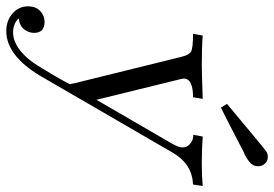

<svg xmlns="http://www.w3.org/2000/svg" viewBox="-156 -530 887 622"><g transform="rotate(90 288.0 -218.5)"><path d="M-2.9 134.8Q-2.9 108.9 12.5 95Q27.8 81.1 46.9 81.1Q83 81.1 83 115.2Q83 132.3 71.5 147.2Q60.1 162.1 36.1 165Q53.2 183.1 81.1 183.1Q131.8 183.1 179.2 118.2Q187 106.9 204.6 77.9Q222.2 48.8 235.6 24.9Q249 1 249 -1Q249 -2 246.1 -16.1L160.2 -363.8Q154.3 -387.7 142.6 -393.8Q130.9 -399.9 85.9 -399.9L91.8 -431.2Q130.9 -428.2 188 -428.2Q207 -428.2 296.9 -431.2Q295.9 -426.3 293.9 -415Q292 -403.8 292 -399.9Q231 -399.9 231 -370.1Q231 -367.2 233.9 -355L299.8 -86.9L440.9 -330.1Q454.1 -353 454.1 -365.2Q454.1 -379.4 444.6 -388.2Q435.1 -397 427 -398.9Q418.9 -400.9 413.1 -400.9L418.9 -431.2Q460.9 -428.2 504.9 -428.2Q547.9 -428.2 579.1 -431.2L574.2 -399.9Q508.3 -397 472.2 -335.9L222.2 95.2Q156.2 205.1 77.1 205.1Q43 205.1 20 184.8Q-2.9 164.6 -2.9 134.8ZM313 -509.8Q460 -632.8 467.5 -637.5Q475.1 -642.1 484.4 -642.1Q498.5 -642.1 506.8 -632.6Q515.1 -623 515.1 -610.8Q515.1 -604 512.7 -597.9Q510.3 -591.8 506.6 -587.9Q502.9 -584 497.1 -579.6Q491.2 -575.2 487.8 -573Q484.4 -570.8 477.3 -567.4Q470.2 -564 469.2 -564Q346.2 -500 325.2 -490.2Z"/></g></svg>

Font: CMU Serif Extra
Style: RomanSlanted
Weight: 500
Italic angle: -9.46001°
Version: Version 0.7.0